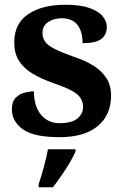

<svg xmlns="http://www.w3.org/2000/svg" viewBox="-20 -568 528 809"><path d="M231 10Q122 10 76 -23.5Q30 -57 30 -107Q30 -140 46 -156Q62 -172 84 -177.5Q106 -183 123 -183Q123 -121 152.5 -85Q182 -49 231 -49Q283 -49 306.5 -69Q330 -89 330 -117Q330 -139 319 -155.5Q308 -172 281 -186.5Q254 -201 207 -217Q153 -236 116 -258.5Q79 -281 59.5 -312.5Q40 -344 40 -389Q40 -469 99 -508.5Q158 -548 255 -548Q318 -548 356.5 -534.5Q395 -521 412.5 -499.5Q430 -478 430 -455Q430 -421 406.5 -403.5Q383 -386 328 -386Q328 -436 306 -463.5Q284 -491 240 -491Q208 -491 183.5 -475.5Q159 -460 159 -429Q159 -408 170.5 -392Q182 -376 212 -361Q242 -346 296 -327Q341 -312 375 -290.5Q409 -269 428.5 -238.5Q448 -208 448 -166Q448 -83 391.5 -36.5Q335 10 231 10ZM143 208Q153 178 164.5 136Q176 94 182 61H298V71Q289 92 273 119Q257 146 238.5 172.5Q220 199 203 221H143Z"/></svg>

Font: Noto Serif Test
Style: Regular
Weight: 400
Version: Version 1.000